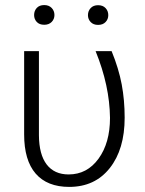

<svg xmlns="http://www.w3.org/2000/svg" viewBox="-20 -731 575 761"><path d="M134.3 -528.3V-194.8Q134.8 -118.7 165 -79.1Q195.3 -39.6 252 -39.6Q325.2 -39.6 370.6 -102.1Q416 -164.6 416 -263.7Q414.6 -391.6 358.9 -528.3H422.4Q450.7 -459 462.4 -396.5Q474.1 -334 474.1 -264.6Q474.1 -139.2 415 -64.7Q356 9.8 254.4 9.8Q167 9.8 121.3 -43Q75.7 -95.7 75.7 -198.2V-528.3ZM115.2 -671.4Q115.2 -688 125.7 -699.5Q136.2 -710.9 155.3 -710.9Q173.8 -710.9 184.8 -699.5Q195.8 -688 195.8 -671.4Q195.8 -655.3 184.8 -644Q173.8 -632.8 155.3 -632.8Q136.2 -632.8 125.7 -644Q115.2 -655.3 115.2 -671.4ZM328.6 -670.9Q328.6 -687.5 339.4 -699Q350.1 -710.4 368.7 -710.4Q387.7 -710.4 398.4 -699Q409.2 -687.5 409.2 -670.9Q409.2 -654.8 398.4 -643.6Q387.7 -632.3 368.7 -632.3Q350.1 -632.3 339.4 -643.6Q328.6 -654.8 328.6 -670.9Z"/></svg>

Font: RobotoInd Light
Style: Regular
Weight: 300
Designer: Google
Version: Version 2.001151; 2014